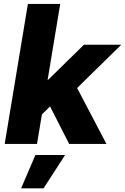

<svg xmlns="http://www.w3.org/2000/svg" viewBox="-20 -748 650 998"><path d="M4.4 0 125 -727.5H293L227.5 -332.5H229.5L416.5 -515.6H610.4L380.9 -290.5L533.2 0H339.4L240.2 -194.8L197.8 -153.3L172.4 0ZM89.8 231 164.1 57.6H318.4L206.5 231Z"/></svg>

Font: Inter Display ExtraBold
Style: Italic
Weight: 800
Italic angle: -9.39999°
Designer: Rasmus Andersson
Foundry: rsms
Version: Version 4.000;git-a52131595